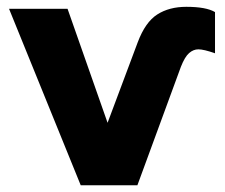

<svg xmlns="http://www.w3.org/2000/svg" viewBox="-20 -549 668 569"><path d="M516.1 -351.1 387.2 0H219.2L6.8 -522.9H180.2L298.8 -185.1L388.2 -423.8Q410.6 -483.4 446 -506.1Q481.4 -528.8 532.2 -528.8Q590.8 -528.8 617.2 -513.2V-391.1Q584 -402.8 567.9 -402.8Q553.2 -402.8 540.5 -391.8Q527.8 -380.9 516.1 -351.1Z"/></svg>

Font: LT Superior Black
Style: Regular
Weight: 900
Designer: Daniel Lyons
Foundry: LyonsType
Version: Version 2.005